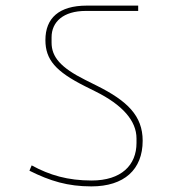

<svg xmlns="http://www.w3.org/2000/svg" viewBox="-20 -718 621 685"><path d="M306 -53C423 -53 489 -113 489 -216C489 -305 434 -358 326 -412L284 -433C196 -477 164 -515 164 -566V-585C164 -640 206 -679 286 -679H473V-698H290C190 -698 142 -653 142 -575C142 -505 179 -463 282 -411L320 -392C417 -344 467 -287 467 -224V-208C467 -129 413 -74 307 -74C222 -74 157 -93 93 -128L85 -109C159 -72 222 -53 306 -53Z"/></svg>

Font: IBM Plex Devanagari Thin
Style: Regular
Weight: 100
Designer: Mike Abbink, Paul van der Laan, Pieter van Rosmalen, Erin McLaughlin
Foundry: Bold Monday
Version: Version 1.0